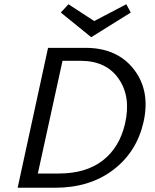

<svg xmlns="http://www.w3.org/2000/svg" viewBox="-20 -883 729 903"><path d="M595 -824 409 -708 266 -824 302 -863 423 -784 574 -863ZM382 -658Q531 -658 609.5 -557Q688 -456 655 -309Q623 -168 512.5 -84Q402 0 239 0H63L206 -658ZM568 -301Q597 -427 538.5 -512Q480 -597 359 -597H274L158 -67H257Q384 -67 463 -128Q542 -189 568 -301Z"/></svg>

Font: EauTestInfant Medium
Style: Italic
Weight: 500
Italic angle: -12°
Designer: Christian Thalmann (Catharsis Fonts)
Version: Version 0.001;PS 000.001;hotconv 1.0.88;makeotf.lib2.5.64775